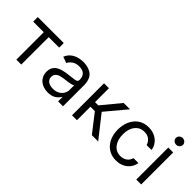

<svg xmlns="http://www.w3.org/2000/svg" viewBox="58 -1526 2314 2314"><g transform="rotate(45 1215.0 -368.5)"><path d="M45.5 -545.5H488.6V-467.3H309.7V0H225.9V-467.3H45.5Z M585.2 -154.8Q585.2 -186.1 593.9 -209.2Q602.6 -232.2 617.7 -248.9Q632.8 -265.6 653.2 -277Q673.7 -288.4 697.1 -295.8Q720.5 -303.3 746.1 -307.7Q771.7 -312.1 796.9 -315.3Q834.2 -320.3 860.8 -322.8Q887.4 -325.3 904.5 -329.5Q921.5 -333.8 929.5 -341.6Q937.5 -349.4 937.5 -365.1V-367.9Q937.5 -420.5 908.9 -449.6Q880.3 -478.7 822.4 -478.7Q763.1 -478.7 728.3 -452.4Q693.9 -426.5 680.4 -396.3L600.9 -424.7Q611.9 -450.3 625.9 -469.5Q639.9 -488.6 658 -502.5Q675.8 -516.3 695.5 -525.9Q715.2 -535.5 736 -541.4Q756.7 -547.2 777.9 -549.9Q799 -552.6 819.6 -552.6Q832.7 -552.6 848.2 -551.1Q863.6 -549.7 880.1 -546.3Q896.7 -543 913.7 -536.8Q930.8 -530.5 946.7 -521Q962.7 -511.4 976.4 -497.2Q990.1 -483 1000 -463.1Q1009.9 -443.2 1015.6 -417.6Q1021.3 -392 1021.3 -359.4V0H937.5V-73.9H933.2Q924.7 -56.5 904.8 -35.9Q894.9 -25.6 881.7 -16.7Q868.6 -7.8 852.1 -1.2Q835.6 5.3 815.5 9.1Q795.5 12.8 771.3 12.8Q732.6 12.8 698.5 1.6Q664.4 -9.6 639.4 -31.1Q614.3 -52.6 599.8 -83.8Q585.2 -115.1 585.2 -154.8ZM669 -150.6Q669 -126.1 679.2 -109.4Q689.3 -92.7 705.6 -82.2Q721.9 -71.7 742.5 -67.1Q763.1 -62.5 784.1 -62.5Q833.8 -62.5 868.3 -82Q885.3 -91.6 898.3 -104.6Q911.2 -117.5 919.9 -132.5Q928.6 -147.4 933.1 -163.9Q937.5 -180.4 937.5 -197.4V-274.1Q933.9 -269.9 924.4 -266.2Q914.8 -262.4 901.5 -259.4Q888.1 -256.4 872.9 -253.7Q857.6 -251.1 842.7 -249.1Q827.8 -247.2 814.6 -245.6Q801.5 -244 792.6 -242.9Q768.1 -239.7 745.7 -233.8Q723.4 -228 706.3 -217.5Q689.3 -207 679.2 -190.9Q669 -174.7 669 -150.6Z M1258.5 -545.5V-308.2H1313.9L1509.9 -545.5H1617.9L1397.7 -282.7L1620.7 0H1512.8L1333.8 -230.1H1258.5V0H1174.7V-545.5Z M1931.8 -552.6Q1974.8 -552.6 2011.9 -540.3Q2049 -528.1 2077.4 -505.7Q2105.8 -483.3 2124.1 -451.9Q2142.4 -420.5 2147.7 -382.1H2063.9Q2054 -420.1 2021.7 -448.5Q1988.6 -477.3 1933.2 -477.3Q1860.1 -477.3 1815 -421.5Q1769.9 -365.8 1769.9 -272.7Q1769.9 -178.3 1814.3 -121.1Q1858.7 -63.9 1933.2 -63.9Q1957.7 -63.9 1979 -70.5Q2000.4 -77.1 2017.4 -89.3Q2034.4 -101.6 2046.3 -119.1Q2058.2 -136.7 2063.9 -159.1H2147.7Q2142.4 -122.9 2125.2 -91.8Q2108 -60.7 2080.4 -37.8Q2052.9 -14.9 2015.8 -1.8Q1978.7 11.4 1933.2 11.4Q1872.9 11.4 1826.7 -10.8Q1780.5 -33 1749.3 -71.4Q1718 -109.7 1702.1 -160.9Q1686.1 -212 1686.1 -269.9Q1686.1 -306.8 1693 -342.2Q1699.9 -377.5 1713.6 -408.9Q1727.3 -440.3 1747.9 -466.6Q1768.5 -492.9 1795.6 -512.1Q1822.8 -531.2 1856.9 -541.9Q1891 -552.6 1931.8 -552.6Z M2269.9 0V-545.5H2353.7V0ZM2252.8 -693.2Q2252.8 -705.6 2257.6 -715.9Q2262.4 -726.2 2270.8 -733.8Q2279.1 -741.5 2290 -745.7Q2300.8 -750 2312.5 -750Q2324.6 -750 2335.4 -745.7Q2346.2 -741.5 2354.4 -733.8Q2362.6 -726.2 2367.4 -715.9Q2372.2 -705.6 2372.2 -693.2Q2372.2 -681.1 2367.4 -670.6Q2362.6 -660.2 2354.4 -652.5Q2346.2 -644.9 2335.4 -640.6Q2324.6 -636.4 2312.5 -636.4Q2300.8 -636.4 2290 -640.6Q2279.1 -644.9 2270.8 -652.5Q2262.4 -660.2 2257.6 -670.6Q2252.8 -681.1 2252.8 -693.2Z"/></g></svg>

Font: Inter P
Style: Regular
Weight: 400
Designer: Rasmus Andersson
Foundry: rsms
Version: Version 3.018;git-588b23468